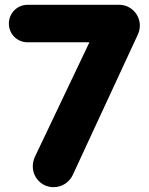

<svg xmlns="http://www.w3.org/2000/svg" viewBox="-20 -775 625 803"><path d="M204.1 7.8C240.2 7.8 270 -13.2 284.2 -43L557.1 -631.8C562 -643.1 564.9 -654.8 564.9 -668C564.9 -715.8 525.9 -754.9 479 -754.9H95.2C51.8 -754.9 17.1 -720.2 17.1 -675.8C17.1 -632.8 51.8 -598.1 95.2 -598.1H354L125 -117.2C120.1 -106 117.2 -92.8 117.2 -79.1C117.2 -30.8 155.8 7.8 204.1 7.8Z"/></svg>

Font: Jellee Bold
Style: Regular
Weight: 700
Designer: Alfredo Marco Pradil
Foundry: Hanken Design Co.
Version: Version 1.223;hotconv 1.0.109;makeotfexe 2.5.65596